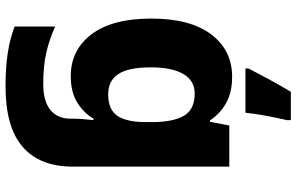

<svg xmlns="http://www.w3.org/2000/svg" viewBox="-204 -602 1046 677"><g transform="rotate(90 318.5 -263.0)"><path d="M250 -559Q306 -559 343.5 -537.5Q381 -516 404 -481H409L422 -549H567V3Q567 119 497.5 179.5Q428 240 284 240Q219 240 168.5 232.5Q118 225 73 208V65Q120 86 166 96.5Q212 107 276 107Q336 107 367 82Q398 57 398 10V-2Q398 -14 399.5 -33Q401 -52 403 -70H398Q377 -35 340.5 -12.5Q304 10 248 10Q156 10 100.5 -63Q45 -136 45 -274Q45 -412 101 -485.5Q157 -559 250 -559ZM309 -427Q264 -427 240.5 -387Q217 -347 217 -272Q217 -194 240.5 -158Q264 -122 312 -122Q366 -122 388 -154.5Q410 -187 410 -254V-276Q410 -350 388 -388.5Q366 -427 309 -427ZM403 -752Q396 -722 388 -680Q380 -638 377 -606H221V-617Q239 -651 258.5 -687.5Q278 -724 303 -766H403Z"/></g></svg>

Font: Noto Sans Meetei Mayek ExtraBold
Style: Regular
Weight: 800
Designer: Monotype Design Team and Neelakash Kshetrimayum
Foundry: Monotype Imaging Inc.
Version: Version 2.002; ttfautohint (v1.8.4.7-5d5b)